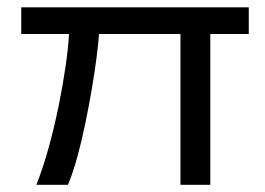

<svg xmlns="http://www.w3.org/2000/svg" viewBox="-20 -514 736 534"><path d="M671.9 -419.4H564.9V0H481.9V-419.4H255.4Q253.9 -395.5 248.8 -355.7Q243.7 -315.9 235.6 -268.1Q227.5 -220.2 217.3 -170.7Q207 -121.1 194.8 -76.7Q182.6 -32.2 168.9 0H81.1Q100.1 -47.9 115.7 -104.7Q131.3 -161.6 143.1 -219.5Q154.8 -277.3 162.4 -329.3Q169.9 -381.3 171.9 -419.4H39.1V-493.7H671.9Z"/></svg>

Font: Metrophobic
Style: Regular
Weight: 400
Designer: Vernon Adams
Foundry: Vernon Adams
Version: Version 3.200; ttfautohint (v1.8.4.7-5d5b);gftools[0.9.23]